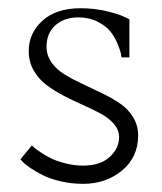

<svg xmlns="http://www.w3.org/2000/svg" viewBox="-20 -449 398 473"><path d="M30.3 -56.6 58.6 -90.8Q60.5 -88.9 64.2 -85.4Q67.9 -82 80.6 -73.5Q93.3 -64.9 106.9 -58.3Q120.6 -51.8 141.8 -46.4Q163.1 -41 184.6 -41Q227.1 -41 250.2 -62.3Q273.4 -83.5 273.4 -111.3Q273.4 -128.4 261.2 -143.1Q249 -157.7 229.2 -168.5Q209.5 -179.2 185.8 -189.7Q162.1 -200.2 138.4 -212.4Q114.7 -224.6 95 -239.3Q75.2 -253.9 63 -275.4Q50.8 -296.9 50.8 -323.2Q50.8 -367.2 84.5 -397.9Q118.2 -428.7 178.7 -428.7Q210.4 -428.7 240.5 -421.9Q270.5 -415 284.7 -408.2L298.8 -401.4V-307.6H279.3Q278.8 -311.5 277.6 -318.1Q276.4 -324.7 269.3 -341.8Q262.2 -358.9 251.7 -371.8Q241.2 -384.8 220.5 -395.5Q199.7 -406.2 172.9 -406.2Q138.7 -406.2 116.7 -387Q94.7 -367.7 94.7 -334Q94.7 -312.5 107.2 -294.9Q119.6 -277.3 139.4 -265.4Q159.2 -253.4 183.3 -242.2Q207.5 -231 231.7 -219.2Q255.9 -207.5 275.6 -194.1Q295.4 -180.7 307.9 -160.4Q320.3 -140.1 320.3 -115.2Q320.3 -62 280.8 -29.1Q241.2 3.9 184.6 3.9Q155.8 3.9 129.2 -2.4Q102.5 -8.8 85.2 -17.6Q67.9 -26.4 54.9 -35.2Q42 -43.9 36.1 -50.3Z"/></svg>

Font: Buda
Style: light
Weight: 400
Version: Version 1.002